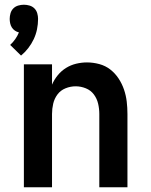

<svg xmlns="http://www.w3.org/2000/svg" viewBox="-20 -792 640 812"><path d="M69 -557 23 -602Q35 -613 44.5 -626.5Q54 -640 60 -655Q51 -657 43 -662.5Q35 -668 30 -676Q25 -684 23 -693.5Q21 -703 21 -712Q21 -724 24.5 -736Q28 -748 36.5 -756.5Q45 -765 57 -768.5Q69 -772 81 -772Q93 -772 105 -768.5Q117 -765 125.5 -756.5Q134 -748 137.5 -736Q141 -724 141 -712Q141 -690 136.5 -668Q132 -646 122.5 -626Q113 -606 99.5 -588.5Q86 -571 69 -557ZM81 0V-520H200V-434Q209 -455 224 -473.5Q239 -492 259 -504.5Q279 -517 302 -522.5Q325 -528 348 -528Q374 -528 400 -521Q426 -514 446.5 -498Q467 -482 481.5 -460Q496 -438 504.5 -413Q513 -388 516 -362Q519 -336 519 -310V0H400V-310Q400 -332 395 -353.5Q390 -375 377 -392.5Q364 -410 343 -418.5Q322 -427 300 -427Q278 -427 257 -418.5Q236 -410 223 -392.5Q210 -375 205 -353.5Q200 -332 200 -310V0Z"/></svg>

Font: Zed Sans Extended
Style: Bold
Weight: 700
Width: 7
Designer: Belleve Invis
Foundry: Belleve Invis
Version: Version 1.0.0; ttfautohint (v1.8.4)